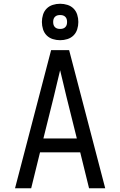

<svg xmlns="http://www.w3.org/2000/svg" viewBox="-20 -1002 640 1022"><path d="M60 0 188 -490 252 -735H348L412 -490L540 0H454L407 -191H193L146 0ZM211 -265H389L333 -490Q325 -525 316.5 -559.5Q308 -594 300 -628Q292 -594 283.5 -559.5Q275 -525 267 -490ZM300 -788Q280 -788 261 -794Q242 -800 228.5 -813.5Q215 -827 209 -846Q203 -865 203 -885Q203 -905 209 -924Q215 -943 228.5 -956.5Q242 -970 261 -976Q280 -982 300 -982Q320 -982 339 -976Q358 -970 371.5 -956.5Q385 -943 391 -924Q397 -905 397 -885Q397 -865 391 -846Q385 -827 371.5 -813.5Q358 -800 339 -794Q320 -788 300 -788ZM300 -848Q308 -848 315 -850Q322 -852 327.5 -857.5Q333 -863 335 -870Q337 -877 337 -885Q337 -893 335 -900Q333 -907 327.5 -912.5Q322 -918 315 -920Q308 -922 300 -922Q292 -922 285 -920Q278 -918 272.5 -912.5Q267 -907 265 -900Q263 -893 263 -885Q263 -877 265 -870Q267 -863 272.5 -857.5Q278 -852 285 -850Q292 -848 300 -848Z"/></svg>

Font: Iosevka Mono
Style: Regular
Weight: 400
Designer: Belleve Invis
Foundry: Belleve Invis
Version: Version 11.1.1